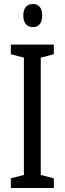

<svg xmlns="http://www.w3.org/2000/svg" viewBox="-20 -936 323 956"><path d="M144 -916C113 -916 96 -896 96 -858C96 -822 114 -801 144 -801C174 -801 190 -822 190 -858C190 -895 175 -916 144 -916ZM248 0V-48L183 -65V-649L248 -666V-714H34V-666L99 -649V-65L34 -48V0Z"/></svg>

Font: Noto Sans UI Condensed
Style: Regular
Weight: 400
Width: 3
Designer: Monotype Design Team
Foundry: Monotype Imaging Inc.
Version: Version 1.901